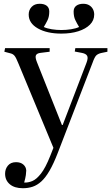

<svg xmlns="http://www.w3.org/2000/svg" viewBox="-20 -767 589 1017"><path d="M101 230Q57 230 32 209Q7 188 7 153Q7 128 22 110Q37 92 65 92Q89 92 103.5 104.5Q118 117 119 136Q119 145 117 160Q115 175 108 200Q129 201 151 192Q173 183 197 152.5Q221 122 246 59L263 16L77 -432Q65 -462 57 -471.5Q49 -481 37 -484L3 -493L7 -512H243V-493L195 -487Q176 -485 170.5 -474.5Q165 -464 176 -437L308 -105H312L438 -434Q448 -460 441.5 -471.5Q435 -483 413 -487L376 -494L379 -512H549V-493L515 -486Q499 -482 490 -473.5Q481 -465 470 -434L286 43Q264 100 242.5 137Q221 174 199 194Q177 214 153 222Q129 230 101 230ZM305 -589Q229 -589 180.5 -616.5Q132 -644 132 -690Q132 -714 147.5 -730.5Q163 -747 190 -747Q214 -747 227.5 -736.5Q241 -726 241 -706Q241 -679 232 -660.5Q223 -642 212 -624Q229 -616 254 -612Q279 -608 305 -608Q331 -608 356.5 -612Q382 -616 399 -624Q388 -642 379 -660.5Q370 -679 370 -706Q370 -726 384 -736.5Q398 -747 421 -747Q439 -747 452 -739.5Q465 -732 472 -719Q479 -706 479 -690Q479 -659 456.5 -636.5Q434 -614 395 -601.5Q356 -589 305 -589Z"/></svg>

Font: Literata 60pt
Style: Regular
Weight: 400
Designer: Latin by Veronika Burian and Jose Scaglione. Greek by Irene Vlachou. Cyrillic by Vera Evstafieva.
Foundry: TypeTogether
Version: Version 3.002